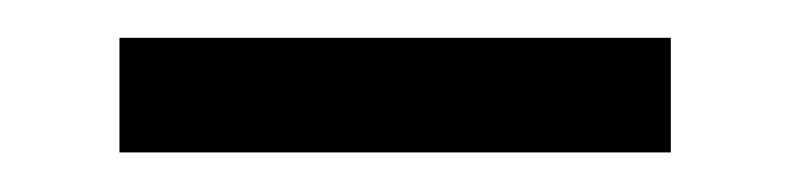

<svg xmlns="http://www.w3.org/2000/svg" viewBox="-20 -643 407 99"><path d="M325.9 -564.4V-623.5H41.6V-564.4Z"/></svg>

Font: Arad-VF Thin Dots1
Style: Regular
Weight: 100
Designer: Mohammad Darvishi
Version: Version 1.000;August 30, 2024;FontCreator 15.0.0.2992 64-bit